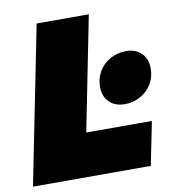

<svg xmlns="http://www.w3.org/2000/svg" viewBox="-84 -771 757 841"><g transform="rotate(-10 294.0 -350.5)"><path d="M266 -193H558L519 0H-5L135 -701H367ZM593 -421Q593 -383 574.5 -352Q556 -321 524 -303.5Q492 -286 454 -286Q411 -286 385.5 -311.5Q360 -337 360 -379Q360 -417 378.5 -448Q397 -479 429 -496.5Q461 -514 499 -514Q542 -514 567.5 -488.5Q593 -463 593 -421Z"/></g></svg>

Font: Gontserrat Black
Style: Italic
Weight: 900
Italic angle: -11.3°
Designer: Julieta Ulanovsky
Foundry: Julieta Ulanovsky
Version: Version 6.001